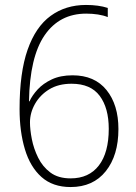

<svg xmlns="http://www.w3.org/2000/svg" viewBox="-20 -744 548 775"><path d="M59 -304Q59 -451 91.5 -543.5Q124 -636 184.5 -680Q245 -724 327 -724Q378 -724 415 -712V-675Q398 -682 375.5 -685.5Q353 -689 328 -689Q220 -689 160 -601.5Q100 -514 97 -335H99Q110 -359 132 -383Q154 -407 189 -423.5Q224 -440 273 -440Q362 -440 410 -380.5Q458 -321 458 -223Q458 -117 407 -53Q356 11 265 11Q193 11 147.5 -29.5Q102 -70 80.5 -141.5Q59 -213 59 -304ZM265 -24Q339 -24 379 -76Q419 -128 419 -224Q419 -308 382.5 -357Q346 -406 269 -406Q216 -406 179 -383.5Q142 -361 121.5 -325Q101 -289 101 -250Q101 -221 108.5 -182.5Q116 -144 134 -107.5Q152 -71 183.5 -47.5Q215 -24 265 -24Z"/></svg>

Font: Noto Sans Gujarati SemiCondensed ExtraLight
Style: Regular
Weight: 200
Width: 4
Designer: Jelle Bosma - Monotype Design Team, Universal Thirst
Foundry: Monotype Imaging Inc.
Version: Version 2.106; ttfautohint (v1.8.4.7-5d5b)